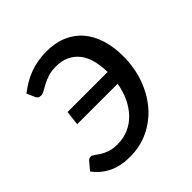

<svg xmlns="http://www.w3.org/2000/svg" viewBox="-145 -628 747 747"><g transform="rotate(-45 228.5 -254.0)"><path d="M44 -452.5Q64 -467.5 83.5 -479Q103 -490.5 123.8 -498Q144.5 -505.5 167.2 -509.5Q190 -513.5 215.5 -513.5Q264 -513.5 301.2 -497.2Q338.5 -481 363.2 -451.5Q388 -422 400.8 -380.5Q413.5 -339 413.5 -289Q413.5 -227.5 394.5 -173.5Q375.5 -119.5 341.2 -79.2Q307 -39 259.5 -16Q212 7 154.5 7Q104.5 7 67.5 -10.8Q30.5 -28.5 5 -63L30.5 -93.5Q33.5 -97.5 38 -100Q42.5 -102.5 47.5 -102.5Q54 -102.5 62 -96.2Q70 -90 82.2 -82.2Q94.5 -74.5 112 -68.2Q129.5 -62 155 -62Q188.5 -62 216.5 -74.2Q244.5 -86.5 265.8 -108.8Q287 -131 301.5 -161.5Q316 -192 322 -228.5H99.5L106.5 -288.5H327Q326.5 -325 318.5 -354.2Q310.5 -383.5 294.5 -403.8Q278.5 -424 255 -435Q231.5 -446 200 -446Q174.5 -446 155.5 -439.8Q136.5 -433.5 122.5 -426Q108.5 -418.5 98.2 -412.5Q88 -406.5 80 -406.5Q70 -406.5 65.8 -410.2Q61.5 -414 59 -418.5Z"/></g></svg>

Font: Lato
Style: Italic
Weight: 400
Italic angle: -7°
Designer: Lukasz Dziedzic
Foundry: tyPoland Lukasz Dziedzic
Version: Version 2.007; 2014-02-27